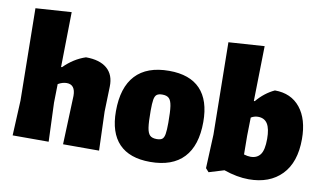

<svg xmlns="http://www.w3.org/2000/svg" viewBox="-73 -857 1726 1024"><g transform="rotate(10 790.0 -345.0)"><path d="M316 0 326 -264Q326 -325 279 -325Q256 -325 232 -311L230 -210L238 0H43L52 -190L45 -689L239 -702L234 -404H239Q292 -457 356 -478Q431 -478 470.5 -444Q510 -410 508 -346L504 -210L511 0Z M1032 -247Q1032 -119 970.5 -53.5Q909 12 789 12Q677 12 620 -47.5Q563 -107 563 -223Q563 -352 624.5 -418Q686 -484 806 -484Q918 -484 975 -424Q1032 -364 1032 -247ZM745 -257Q745 -196 749.5 -166.5Q754 -137 766 -125.5Q778 -114 803 -114Q823 -114 832.5 -121.5Q842 -129 845.5 -149.5Q849 -170 849 -211Q849 -271 844.5 -300.5Q840 -330 828 -341.5Q816 -353 792 -353Q772 -353 762 -345.5Q752 -338 748.5 -318Q745 -298 745 -257Z M1566 -248Q1566 -122 1501 -55Q1436 12 1323 12Q1260 12 1188 -13L1106 12L1089 -7L1097 -190L1090 -689L1284 -702L1278 -404H1283Q1325 -454 1379 -479Q1467 -479 1516.5 -417.5Q1566 -356 1566 -248ZM1383 -217Q1383 -272 1366.5 -298.5Q1350 -325 1315 -325Q1295 -325 1277 -314L1275 -215L1276 -114Q1296 -108 1312 -108Q1347 -108 1365 -132.5Q1383 -157 1383 -217Z"/></g></svg>

Font: Luna Sans Black
Style: Regular
Weight: 900
Designer: Juan Pablo del Peral
Foundry: Huerta Tipografica
Version: Version 2.001; ttfautohint (v1.5)